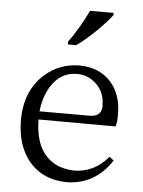

<svg xmlns="http://www.w3.org/2000/svg" viewBox="-55 -809 644 867"><g transform="rotate(5 267.5 -376.0)"><path d="M231 -619V-606H269C322 -642 400 -721 425 -756V-766H318C297 -721 260 -657 231 -619ZM129 -257 478 -256C483 -269 485 -289 484 -316C484 -364 472 -405 449 -439C413 -490 360 -516 289 -516C232 -515 181 -496 138 -459C79 -408 50 -337 50 -248C50 -181 65 -125 95 -80C138 -17 201 14 285 14C369 11 435 -28 483 -102L463 -117C421 -67 370 -42 310 -41C278 -42 249 -48 224 -61C161 -94 130 -160 129 -257ZM358 -294H130C135 -339 147 -376 166 -407C195 -454 235 -477 284 -477C313 -477 338 -469 360 -452C394 -426 411 -391 411 -347C412 -343 412 -339 411 -335C408 -308 390 -294 358 -294Z"/></g></svg>

Font: Noto Serif Tangut
Style: Regular
Weight: 400
Designer: YANG Xicheng
Foundry: Liu Zhao Studio
Version: Version 2.169